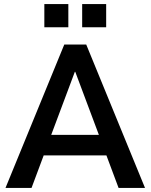

<svg xmlns="http://www.w3.org/2000/svg" viewBox="-20 -924 740 944"><path d="M7 0 296 -705H404L693 0H563L489 -198L540 -160H159L209 -198L135 0ZM348 -571 221 -232 200 -261H498L477 -232L350 -571ZM384 -790V-904H502V-790ZM198 -790V-904H316V-790Z"/></svg>

Font: Nunito Sans 10pt SemiCondensed
Style: Bold
Weight: 700
Width: 4
Designer: Vernon Adams
Foundry: Vernon Adams
Version: Version 3.101;gftools[0.9.27]